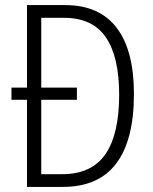

<svg xmlns="http://www.w3.org/2000/svg" viewBox="-20 -734 602 754"><path d="M236 -714Q370 -714 438 -625Q506 -536 506 -365Q506 -184 436.5 -92Q367 0 227 0H86V-342H25V-390H86V-714ZM231 -664H142V-390H282V-342H142V-50H224Q340 -50 394 -128.5Q448 -207 448 -362Q448 -510 396 -587Q344 -664 231 -664Z"/></svg>

Font: Noto Sans Gurmukhi Condensed Light
Style: Regular
Weight: 300
Width: 3
Designer: Jelle Bosma - Monotype Design Team
Foundry: Monotype Imaging Inc.
Version: Version 2.004; ttfautohint (v1.8.4.7-5d5b)